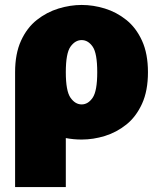

<svg xmlns="http://www.w3.org/2000/svg" viewBox="-20 -552 645 776"><path d="M41 204V-260Q41 -335 65 -387.5Q89 -440 129 -471.5Q169 -503 216.5 -517.5Q264 -532 310 -532Q357 -532 404 -517.5Q451 -503 490.5 -471.5Q530 -440 554 -387.5Q578 -335 578 -260Q578 -185 554 -132.5Q530 -80 490.5 -48.5Q451 -17 404 -2.5Q357 12 310 12Q277 12 246 6V204ZM310 -130Q336 -130 354.5 -157Q373 -184 373 -260Q373 -337 354.5 -363.5Q336 -390 310 -390Q284 -390 265 -363.5Q246 -337 246 -260Q246 -184 265 -157Q284 -130 310 -130Z"/></svg>

Font: Murecho Black
Style: Regular
Weight: 900
Designer: Neil Summerour
Foundry: Positype
Version: Version 1.010; ttfautohint (v1.8.3)